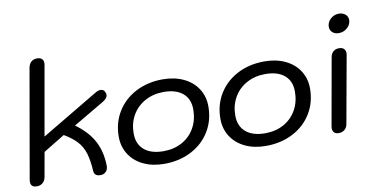

<svg xmlns="http://www.w3.org/2000/svg" viewBox="-74 -961 2271 1172"><g transform="rotate(-10 1061.5 -374.5)"><path d="M32 -24Q32 -32 33 -37L151 -712Q156 -735 170 -747Q184 -759 206 -759Q224 -759 234.5 -750Q245 -741 245 -724Q245 -716 244 -712L168 -281L524 -493Q539 -502 553 -502Q574 -502 581 -483Q585 -475 585 -467Q585 -446 555 -428L363 -315Q440 -259 475 -192.5Q510 -126 511 -38Q511 -17 498 -3.5Q485 10 464 10Q426 10 424 -23Q420 -90 406.5 -133.5Q393 -177 364.5 -208.5Q336 -240 285 -270L152 -189L125 -37Q121 -16 106.5 -3Q92 10 70 10Q32 10 32 -24Z M614 -201Q614 -287 655.5 -355Q697 -423 771 -461.5Q845 -500 938 -500Q1011 -500 1067 -473.5Q1123 -447 1154 -399Q1185 -351 1185 -289Q1185 -203 1143.5 -135Q1102 -67 1028 -28.5Q954 10 860 10Q787 10 731.5 -16.5Q676 -43 645 -91Q614 -139 614 -201ZM1091 -287Q1091 -352 1049 -387.5Q1007 -423 931 -423Q866 -423 815 -395Q764 -367 735.5 -317.5Q707 -268 707 -205Q707 -139 749.5 -103Q792 -67 869 -67Q934 -67 984.5 -95Q1035 -123 1063 -173Q1091 -223 1091 -287Z M1244 -201Q1244 -287 1285.5 -355Q1327 -423 1401 -461.5Q1475 -500 1568 -500Q1641 -500 1697 -473.5Q1753 -447 1784 -399Q1815 -351 1815 -289Q1815 -203 1773.5 -135Q1732 -67 1658 -28.5Q1584 10 1490 10Q1417 10 1361.5 -16.5Q1306 -43 1275 -91Q1244 -139 1244 -201ZM1721 -287Q1721 -352 1679 -387.5Q1637 -423 1561 -423Q1496 -423 1445 -395Q1394 -367 1365.5 -317.5Q1337 -268 1337 -205Q1337 -139 1379.5 -103Q1422 -67 1499 -67Q1564 -67 1614.5 -95Q1665 -123 1693 -173Q1721 -223 1721 -287Z M1993 -639Q1993 -667 2015 -687.5Q2037 -708 2067 -708Q2091 -708 2107 -694.5Q2123 -681 2123 -660Q2123 -632 2100.5 -611.5Q2078 -591 2047 -591Q2023 -591 2008 -604.5Q1993 -618 1993 -639ZM1903 -26Q1903 -33 1904 -37L1978 -453Q1982 -476 1996 -488Q2010 -500 2031 -500Q2052 -500 2062 -489.5Q2072 -479 2072 -462Q2072 -456 2071 -453L1996 -37Q1992 -14 1977 -2Q1962 10 1941 10Q1922 10 1912.5 0Q1903 -10 1903 -26Z"/></g></svg>

Font: Kodchasan Medium
Style: Italic
Weight: 500
Italic angle: -10°
Version: Version 1.000; ttfautohint (v1.6)